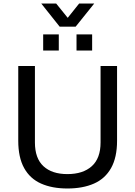

<svg xmlns="http://www.w3.org/2000/svg" viewBox="-20 -1062 771 1094"><path d="M364 12Q277 12 214 -16Q151 -44 117.5 -104.5Q84 -165 84 -260V-686H179V-250Q179 -160 227.5 -115Q276 -70 364 -70Q453 -70 503 -115Q553 -160 553 -250V-686H647V-260Q647 -165 613 -104.5Q579 -44 515.5 -16Q452 12 364 12ZM226 -774V-866H315V-774ZM416 -774V-866H505V-774ZM215 -1042H300L388 -933H344L431 -1042H517L411 -910H320Z"/></svg>

Font: Archivo SemiBold
Style: Regular
Weight: 400
Version: Version 2.001